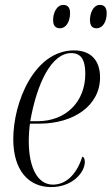

<svg xmlns="http://www.w3.org/2000/svg" viewBox="-20 -751 454 781"><path d="M373 -636C398 -636 414 -663 414 -697C414 -722 403 -731 386 -731C359 -731 346 -697 346 -670C346 -644 357 -636 373 -636ZM224 -636C249 -636 265 -663 265 -698C265 -722 254 -731 237 -731C210 -731 196 -697 196 -670C196 -644 208 -636 224 -636ZM188 10C275 10 325 -50 325 -92C325 -106 321 -112 315 -114C295 -51 255 0 195 0C134 0 97 -67 97 -178C97 -202 100 -238 102 -248H140C279 -248 387 -321 387 -436C387 -506 349 -546 281 -546C120 -546 34 -336 34 -185C34 -56 98 10 188 10ZM133 -258H103C131 -415 190 -535 270 -535C308 -535 327 -510 327 -451C327 -337 248 -258 133 -258Z"/></svg>

Font: Noto Serif Display Condensed Light
Style: Italic
Weight: 300
Width: 3
Italic angle: -12°
Designer: Monotype Design Team
Foundry: Monotype Imaging Inc.
Version: Version 2.009